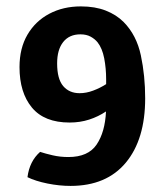

<svg xmlns="http://www.w3.org/2000/svg" viewBox="-20 -582 522 615"><path d="M239 -561.5Q284.5 -561.5 318.5 -548.2Q352.5 -535 376 -511.5Q417.5 -469.5 431.2 -404.5Q445 -339.5 445 -267Q445 -135.5 383 -61Q321 13.5 206 13.5Q170 13.5 131.8 5.8Q93.5 -2 68 -14.5Q74.5 -65.5 108.5 -95.5Q125 -90 148.8 -84.5Q172.5 -79 199 -79Q262.5 -79 289.5 -119Q316.5 -159 319.5 -225Q295 -208.5 265.8 -199Q236.5 -189.5 203 -189.5Q122 -189.5 82.2 -237.5Q42.5 -285.5 42.5 -367Q42.5 -427.5 68 -471Q93.5 -514.5 138 -538Q182.5 -561.5 239 -561.5ZM163 -379Q163 -329 182.5 -306.2Q202 -283.5 235 -283.5Q256.5 -283.5 278.5 -291.8Q300.5 -300 320 -312.5V-327.5Q320 -363 313.8 -395.2Q307.5 -427.5 292.5 -446.5Q284 -457 270.5 -464.5Q257 -472 237.5 -472Q202 -472 182.5 -447.5Q163 -423 163 -379Z"/></svg>

Font: Signika Negative SC SemiBold
Style: Regular
Weight: 600
Designer: Anna Giedryś
Foundry: Anna Giedryś
Version: Version 2.000; ttfautohint (v1.8.3) -l 8 -r 50 -G 200 -x 9 -